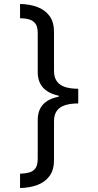

<svg xmlns="http://www.w3.org/2000/svg" viewBox="-20 -812 495 967"><path d="M374 -291Q334 -291 307 -282Q280 -273 266 -253.5Q252 -234 252 -201V-6Q252 44 229.5 74.5Q207 105 168.5 119.5Q130 134 81 135V63Q109 62 129 56Q149 50 159.5 34Q170 18 170 -13V-206Q170 -257 197 -286Q224 -315 276 -325V-330Q224 -341 197 -370.5Q170 -400 170 -450V-645Q170 -676 159.5 -691.5Q149 -707 129 -713.5Q109 -720 81 -720V-792Q130 -791 168.5 -776.5Q207 -762 229.5 -731.5Q252 -701 252 -651V-455Q252 -423 266 -403Q280 -383 307 -374Q334 -365 374 -365Z"/></svg>

Font: lkannada85
Style: Book
Weight: 400
Designer: Jelle Bosma - Monotype Design Team
Foundry: Monotype Imaging Inc.
Version: Version 2.003